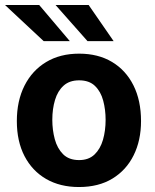

<svg xmlns="http://www.w3.org/2000/svg" viewBox="-30 -743 626 773"><path d="M287.9 10Q212 10 155.8 -22.4Q99.7 -54.9 68.7 -114.5Q37.8 -174.1 37.8 -255.6Q37.8 -337 68.6 -398.1Q99.4 -459.2 155.7 -493.1Q211.9 -527 288.6 -527Q365.1 -527 421 -493.6Q476.8 -460.2 507.3 -399.3Q537.8 -338.3 537.8 -255.6Q537.8 -177.7 508.1 -117.9Q478.5 -58 422.7 -24Q366.9 10 287.9 10ZM288.6 -98.5Q327 -98.5 350.5 -120.9Q373.9 -143.3 384.6 -180.2Q395.2 -217.2 395.2 -260.4Q395.2 -301.4 385.5 -337.8Q375.8 -374.3 352.5 -396.9Q329.2 -419.6 288.6 -419.6Q249.8 -419.6 226.1 -398.2Q202.3 -376.8 191.5 -340.6Q180.6 -304.4 180.6 -260.4Q180.6 -220 190.5 -182.8Q200.5 -145.7 224 -122.1Q247.6 -98.5 288.6 -98.5ZM326.8 -723 427.4 -577.5H322.2L193.5 -723ZM127.7 -723 251 -577.5H145.8L-10 -723Z"/></svg>

Font: Public Sans Thin
Style: Regular
Weight: 100
Designer: The Public Sans project authors (U.S. Web Design System). Libre Franklin designed by Pablo Impallari and Rodrigo Fuenzal
Version: Version 1.008